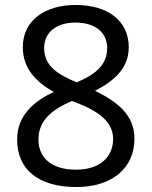

<svg xmlns="http://www.w3.org/2000/svg" viewBox="-20 -744 612 774"><path d="M285 -724C163 -724 72 -663 72 -554C72 -466 127 -413 197 -373C118 -337 49 -279 49 -182C49 -61 134 10 288 10C430 10 522 -65 522 -185C522 -282 451 -335 363 -378C437 -416 499 -467 499 -553C499 -664 410 -724 285 -724ZM284 -653C361 -653 412 -616 412 -550C412 -478 358 -441 289 -412C216 -443 158 -476 158 -550C158 -616 210 -653 284 -653ZM135 -181C135 -254 182 -299 270 -337L286 -331C377 -296 436 -253 436 -184C436 -111 383 -60 286 -60C183 -60 135 -112 135 -181Z"/></svg>

Font: Noto Sans Psalter Pahlavi
Style: Regular
Weight: 400
Designer: Monotype Design Team
Foundry: Monotype Imaging Inc.
Version: Version 2.002